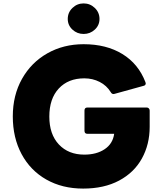

<svg xmlns="http://www.w3.org/2000/svg" viewBox="-20 -1047 953 1125"><path d="M55 -365Q55 -489 109 -585Q163 -681 257.5 -734.5Q352 -788 470 -788Q603 -788 697 -730.5Q791 -673 832 -566Q834 -560 834 -558Q834 -553 830.5 -549Q827 -545 821 -544L651 -497L645 -496Q635 -496 629 -507Q605 -546 564 -567Q523 -588 474 -588Q380 -588 324.5 -528.5Q269 -469 269 -364Q269 -260 325 -200.5Q381 -141 474 -141Q546 -141 593.5 -173Q641 -205 649 -263H492Q475 -263 475 -281V-399Q475 -417 492 -417H840Q847 -417 852 -412Q857 -407 857 -399V-304Q857 -201 811.5 -118.5Q766 -36 678 11Q590 58 467 58Q345 58 251.5 5Q158 -48 106.5 -144Q55 -240 55 -365ZM470 -848Q432 -848 404.5 -873.5Q377 -899 377 -936Q377 -974 404.5 -1000.5Q432 -1027 470 -1027Q508 -1027 535.5 -1000.5Q563 -974 563 -936Q563 -899 535.5 -873.5Q508 -848 470 -848Z"/></svg>

Font: LINE Seed JP_TTF ExtraBold
Style: Regular
Weight: 800
Designer: LY Corporation & Fontrix & Fontworks
Version: Version 1.015